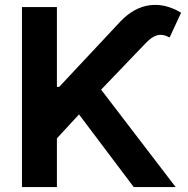

<svg xmlns="http://www.w3.org/2000/svg" viewBox="-20 -756 759 776"><path d="M68.8 0H210V-196.8L299.3 -293.5L520.5 0H689.9L388.7 -393.6L567.4 -580.1C600.1 -614.3 627 -625.5 665.5 -604.5L711.9 -704.6C626.5 -756.3 538.6 -744.6 467.8 -670.4L219.2 -404.8H210V-727.5H68.8Z"/></svg>

Font: Raveo SemiBold
Style: Regular
Weight: 600
Designer: Jakub Foglar, Rasmus Andersson (Inter)
Foundry: Jakubfoglar.com
Version: Version 1.100;Glyphs 3.2.3 (3260)